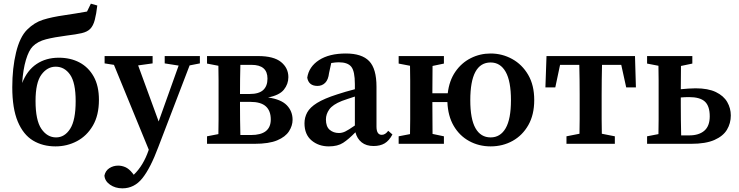

<svg xmlns="http://www.w3.org/2000/svg" viewBox="-20 -785 4032 1048"><path d="M283 14Q213 14 160 -18Q107 -50 77 -121.5Q47 -193 47 -309Q47 -413 67.5 -498Q88 -583 128 -623Q167 -662 214.5 -677Q262 -692 332 -702Q393 -711 455 -722L476 -765L511 -755Q506 -710 497.5 -677Q489 -644 472 -627Q456 -611 425.5 -604Q395 -597 345 -591Q276 -582 231 -570.5Q186 -559 159 -532Q137 -510 121.5 -458Q106 -406 101 -332Q128 -401 179.5 -435.5Q231 -470 301 -470Q365 -470 414 -444Q463 -418 491.5 -367Q520 -316 520 -240Q520 -156 487 -99.5Q454 -43 400 -14.5Q346 14 283 14ZM286 -35Q333 -35 363 -82Q393 -129 393 -233Q393 -334 362.5 -377.5Q332 -421 284 -421Q238 -421 206 -377.5Q174 -334 174 -234Q174 -128 206 -81.5Q238 -35 286 -35Z M879 -439V-479H1071V-439L1015 -428L844 18Q801 133 757 188Q713 243 648 243Q609 243 580.5 223Q552 203 550 173Q556 146 577.5 132.5Q599 119 625 119Q645 119 664.5 127.5Q684 136 704 161L710 169Q737 143 757 109.5Q777 76 790 38L792 32L602 -431L551 -439V-479H813V-439L734 -428L846 -122L955 -427Z M1110 -438V-479H1389Q1474 -479 1514 -446.5Q1554 -414 1554 -364Q1554 -326 1529.5 -295.5Q1505 -265 1443 -253Q1514 -243 1545.5 -210.5Q1577 -178 1577 -131Q1577 -99 1557.5 -68.5Q1538 -38 1493 -19Q1448 0 1369 0H1110V-41L1172 -53Q1173 -90 1173 -133.5Q1173 -177 1173 -210V-269Q1173 -302 1173 -345.5Q1173 -389 1172 -426ZM1290 -210Q1290 -176 1290.5 -131Q1291 -86 1292 -48H1350Q1458 -48 1458 -133Q1458 -180 1431 -204.5Q1404 -229 1346 -229H1290ZM1353 -431H1292Q1291 -397 1290.5 -354.5Q1290 -312 1290 -272H1343Q1393 -272 1416.5 -293.5Q1440 -315 1440 -356Q1440 -431 1353 -431Z M2019 12Q1979 12 1954 -8Q1929 -28 1920 -63Q1883 -25 1853 -5.5Q1823 14 1775 14Q1719 14 1680.5 -18.5Q1642 -51 1642 -112Q1642 -144 1657 -171.5Q1672 -199 1710.5 -223Q1749 -247 1821 -270Q1841 -277 1866 -284Q1891 -291 1917 -298V-326Q1917 -396 1897.5 -420.5Q1878 -445 1829 -445Q1820 -445 1809.5 -444Q1799 -443 1788 -441L1776 -386Q1772 -350 1755 -333Q1738 -316 1713 -316Q1665 -316 1657 -361Q1666 -421 1721.5 -457Q1777 -493 1868 -493Q1955 -493 1995 -451.5Q2035 -410 2035 -312V-94Q2035 -49 2064 -49Q2083 -49 2099 -71L2122 -51Q2104 -17 2079.5 -2.5Q2055 12 2019 12ZM1759 -133Q1759 -94 1779.5 -76.5Q1800 -59 1830 -59Q1847 -59 1864 -67Q1881 -75 1917 -100V-258Q1896 -251 1877.5 -245Q1859 -239 1846 -234Q1796 -214 1777.5 -188Q1759 -162 1759 -133Z M2658 -35Q2711 -35 2740 -85Q2769 -135 2769 -238Q2769 -342 2740 -393Q2711 -444 2658 -444Q2547 -444 2547 -238Q2547 -135 2575.5 -85Q2604 -35 2658 -35ZM2658 14Q2594 14 2541 -15Q2488 -44 2456.5 -98Q2425 -152 2422 -228H2340Q2340 -182 2340.5 -136Q2341 -90 2341 -54L2403 -41V0H2156V-41L2218 -53Q2219 -90 2219 -133.5Q2219 -177 2219 -210V-269Q2219 -302 2219 -345.5Q2219 -389 2218 -426L2156 -438V-479H2403V-438L2341 -425Q2341 -391 2340.5 -350Q2340 -309 2340 -276H2424Q2432 -345 2465.5 -393.5Q2499 -442 2549.5 -467.5Q2600 -493 2658 -493Q2721 -493 2775.5 -463Q2830 -433 2863 -376.5Q2896 -320 2896 -239Q2896 -159 2864 -102.5Q2832 -46 2778 -16Q2724 14 2658 14Z M2957 -308 2963 -479H3446L3451 -308H3398L3371 -431H3266Q3265 -394 3264.5 -349Q3264 -304 3264 -269V-210Q3264 -177 3264 -134.5Q3264 -92 3265 -55L3336 -41V0H3072V-41L3143 -55Q3144 -92 3144 -134.5Q3144 -177 3144 -210V-269Q3144 -304 3143.5 -349Q3143 -394 3142 -431H3037L3011 -308Z M3512 -438V-479H3759V-438L3697 -425Q3697 -396 3696.5 -362Q3696 -328 3696 -298Q3717 -300 3737.5 -301.5Q3758 -303 3777 -303Q3845 -303 3887.5 -282.5Q3930 -262 3949.5 -228Q3969 -194 3969 -155Q3969 -112 3948 -77Q3927 -42 3879.5 -21Q3832 0 3752 0H3512V-41L3574 -53Q3575 -90 3575 -133.5Q3575 -177 3575 -210V-269Q3575 -302 3575 -345.5Q3575 -389 3574 -426ZM3696 -210Q3696 -176 3696.5 -130Q3697 -84 3698 -46H3742Q3795 -46 3824.5 -71.5Q3854 -97 3854 -150Q3854 -206 3827.5 -230.5Q3801 -255 3741 -255Q3730 -255 3718.5 -254.5Q3707 -254 3696 -253Z"/></svg>

Font: Source Serif Pro SemiBold
Style: Regular
Weight: 600
Designer: Frank Grießhammer
Foundry: Adobe Systems Incorporated
Version: Version 3.001;hotconv 1.0.111;makeotfexe 2.5.65597